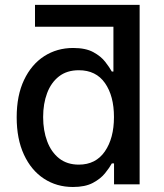

<svg xmlns="http://www.w3.org/2000/svg" viewBox="-20 -747 666 778"><path d="M121.8 -727.3V-638.8H439.6V-457H433.2Q423.7 -474.1 406.4 -496.4Q389.2 -518.8 358.1 -535.7Q327.1 -552.6 276.6 -552.6Q210.6 -552.6 158.9 -519.2Q107.2 -485.8 77.4 -422.9Q47.6 -360.1 47.6 -271.7Q47.6 -183.6 77.1 -120.2Q106.5 -56.8 158 -23.1Q209.5 10.7 275.6 10.7Q325.3 10.7 356.5 -6Q387.8 -22.7 405.7 -45.1Q423.7 -67.5 433.2 -84.9H442.1V0H545.8V-727.3ZM441.8 -272.7Q441.8 -186.8 404.8 -133.3Q367.9 -79.9 299.4 -79.9Q251.8 -79.9 219.6 -105.3Q187.5 -130.7 171.2 -174.4Q154.8 -218 154.8 -272.7Q154.8 -327.1 171 -369.9Q187.1 -412.6 219.1 -437.5Q251.1 -462.4 299.4 -462.4Q369 -462.4 405.4 -410.3Q441.8 -358.3 441.8 -272.7Z"/></svg>

Font: Inter UI Medium
Style: Regular
Weight: 500
Designer: Rasmus Andersson
Foundry: rsms
Version: 3.2;8d6f07862